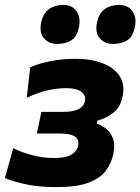

<svg xmlns="http://www.w3.org/2000/svg" viewBox="-33 -751 572 782"><path d="M196 11Q123 11 68.2 -1.2Q13.5 -13.5 -13 -26L21 -147.5Q47.5 -133.5 92.8 -120.5Q138 -107.5 186 -107.5Q237 -107.5 259 -121.8Q281 -136 285 -155.5Q286.5 -162 286.5 -167.5Q286.5 -207 214.5 -207H117L135.5 -295.5H227Q303.5 -295.5 313 -339.5Q314 -344.5 314 -348.5Q314 -366.5 297.5 -378Q277 -392 236 -392Q201.5 -392 163 -383.5Q124.5 -375 76 -353L90 -477Q124 -492 172 -501.8Q220 -511.5 274.5 -511.5Q338.5 -511.5 385.5 -493.2Q432.5 -475 454.5 -440.5Q469.5 -417 469.5 -387Q469.5 -373 466 -357Q457.5 -314.5 429.2 -292.2Q401 -270 363.5 -259.5L361 -248Q378.5 -242 397.2 -228Q416 -214 426.5 -188.5Q432 -174.5 432 -156Q432 -140.5 428 -121.5Q420.5 -86 398.2 -55.8Q376 -25.5 328.2 -7.2Q280.5 11 196 11ZM427.5 -572Q393 -572 373.5 -595Q359.5 -611 359.5 -636Q359.5 -646.5 362 -658.5Q369.5 -697 393.8 -714Q418 -731 452 -731Q488.5 -731 506.5 -705Q519 -687 519 -663.5Q519 -653.5 516.5 -642.5Q508 -600.5 484.2 -586.2Q460.5 -572 427.5 -572ZM200.5 -572Q166 -572 146 -595Q132 -611 132 -636Q132 -646.5 134.5 -658.5Q142.5 -697 166.5 -714Q190.5 -731 224.5 -731Q261.5 -731 279 -705Q291 -686.5 291 -663Q291 -653 289 -642.5Q280.5 -600.5 256.8 -586.2Q233 -572 200.5 -572Z"/></svg>

Font: Heraclito
Style: Bold Italic
Weight: 700
Italic angle: -12°
Designer: Kostas Bartsokas (font) & Cristiano Sobral (main changes)
Foundry: Kostas Bartsokas (font) & Cristiano Sobral (main changes)
Version: Version 1.00;July 8, 2020;FontCreator 13.0.0.2655 64-bit